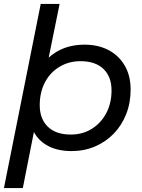

<svg xmlns="http://www.w3.org/2000/svg" viewBox="-20 -762 722 976"><path d="M0 194 187 -742H283L212 -393L177 -270L163 -145L96 194ZM344 6Q276 6 227.5 -18.5Q179 -43 153 -89.5Q127 -136 127 -202Q127 -302 161 -376.5Q195 -451 258.5 -493Q322 -535 410 -535Q478 -535 530.5 -508Q583 -481 613.5 -429.5Q644 -378 644 -307Q644 -239 621.5 -182Q599 -125 558.5 -83Q518 -41 463 -17.5Q408 6 344 6ZM340 -78Q400 -78 446.5 -107Q493 -136 520 -186.5Q547 -237 547 -302Q547 -372 506 -411.5Q465 -451 389 -451Q330 -451 282.5 -422.5Q235 -394 208.5 -343.5Q182 -293 182 -227Q182 -158 223 -118Q264 -78 340 -78Z"/></svg>

Font: Montserrat Thin Medium
Style: Italic
Weight: 500
Italic angle: -11.3°
Version: Version 9.000